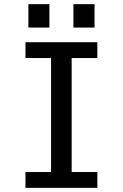

<svg xmlns="http://www.w3.org/2000/svg" viewBox="-20 -903 590 923"><path d="M102.5 0V-76H225.5V-624H102.5V-700H448V-624H324.5V-76H448V0ZM116.5 -883H217.5V-770.5H116.5ZM333 -883H434.5V-770.5H333Z"/></svg>

Font: Trispace SemiCondensed
Style: Regular
Weight: 400
Width: 4
Designer: Tyler Finck
Foundry: Etcetera Type Company
Version: Version 1.210; ttfautohint (v1.8.3)